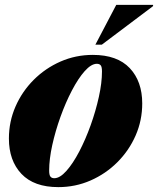

<svg xmlns="http://www.w3.org/2000/svg" viewBox="-20 -752 648 787"><path d="M360.5 -527Q460.5 -527 511.8 -472.8Q563 -418.5 563 -328Q563 -258.5 536 -196.8Q509 -135 461.2 -87.2Q413.5 -39.5 351.2 -12.2Q289 15 219 15Q119.5 15 68 -39.2Q16.5 -93.5 16.5 -184Q16.5 -253.5 43.5 -315.2Q70.5 -377 118.2 -424.8Q166 -472.5 228.2 -499.8Q290.5 -527 360.5 -527ZM202.5 -21.5Q225.5 -21.5 252.2 -51.5Q279 -81.5 304.8 -130.8Q330.5 -180 351.5 -238.5Q372.5 -297 385.2 -354.8Q398 -412.5 398 -459Q398 -478 392.8 -484.2Q387.5 -490.5 377 -490.5Q354 -490.5 327.2 -460.5Q300.5 -430.5 274.8 -381.2Q249 -332 228 -273.5Q207 -215 194.2 -157.2Q181.5 -99.5 181.5 -53Q181.5 -34.5 186.8 -28Q192 -21.5 202.5 -21.5ZM371 -569 456.5 -732H607.5V-727L397.5 -569Z"/></svg>

Font: Newsreader Display ExtraBold
Style: Italic
Weight: 800
Italic angle: -17°
Designer: Hugues Gentile
Foundry: Production Type
Version: Version 1.001